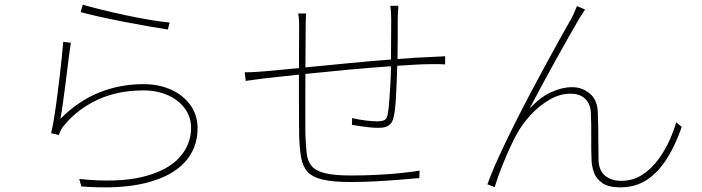

<svg xmlns="http://www.w3.org/2000/svg" viewBox="-20 -783 3020 826"><path d="M336 -763Q365 -754 414 -742Q463 -730 518.5 -718Q574 -706 625.5 -697.5Q677 -689 710 -686L702 -656Q669 -661 617.5 -670Q566 -679 509.5 -690Q453 -701 404 -712Q355 -723 327 -731ZM285 -599Q280 -569 274.5 -524.5Q269 -480 263 -432Q257 -384 251 -341.5Q245 -299 240 -272Q317 -349 406.5 -385Q496 -421 597 -421Q663 -421 715.5 -397.5Q768 -374 799 -331Q830 -288 830 -231Q830 -144 773.5 -83.5Q717 -23 605.5 4.5Q494 32 330 19L321 -13Q487 4 593 -22Q699 -48 750.5 -104Q802 -160 802 -233Q802 -280 775 -316.5Q748 -353 702 -373.5Q656 -394 598 -394Q486 -394 400 -354Q314 -314 256 -244Q247 -234 241.5 -222.5Q236 -211 233 -202L200 -210Q206 -235 212.5 -274.5Q219 -314 225 -360Q231 -406 236.5 -452Q242 -498 246 -538Q250 -578 252 -603Z M1033 -472Q1059 -472 1079.5 -473.5Q1100 -475 1116 -476L1266 -490L1267 -667Q1267 -681 1266.5 -693.5Q1266 -706 1263 -725H1297Q1296 -715 1295.5 -698Q1295 -681 1295 -667L1294 -493Q1376 -501 1473.5 -510.5Q1571 -520 1662 -527L1663 -699Q1663 -713 1662 -729.5Q1661 -746 1659 -758H1694Q1693 -745 1692 -728.5Q1691 -712 1691 -699Q1691 -662 1691 -614.5Q1691 -567 1690 -529Q1729 -532 1766 -534.5Q1803 -537 1835 -538Q1854 -539 1868 -539.5Q1882 -540 1895 -541V-506Q1885 -507 1869 -507Q1853 -507 1835 -507Q1807 -507 1769.5 -505Q1732 -503 1689 -500Q1688 -468 1686.5 -427Q1685 -386 1682.5 -347Q1680 -308 1674 -282Q1669 -255 1653.5 -244Q1638 -233 1608 -233Q1589 -233 1566 -235.5Q1543 -238 1523.5 -241Q1504 -244 1494 -246L1495 -275Q1524 -268 1553.5 -264.5Q1583 -261 1602 -261Q1625 -261 1635 -267Q1645 -273 1648 -292Q1652 -311 1654.5 -346Q1657 -381 1659.5 -421.5Q1662 -462 1662 -498Q1575 -492 1477 -483Q1379 -474 1294 -465Q1294 -408 1293.5 -353Q1293 -298 1293.5 -257Q1294 -216 1294 -199Q1296 -155 1299.5 -123Q1303 -91 1319.5 -70Q1336 -49 1376 -38.5Q1416 -28 1489 -28Q1549 -28 1606 -31Q1663 -34 1710 -39Q1757 -44 1785 -49L1784 -17Q1751 -14 1702 -10Q1653 -6 1597.5 -3Q1542 0 1488 0Q1412 0 1368 -10.5Q1324 -21 1303 -44Q1282 -67 1275.5 -105Q1269 -143 1267 -197Q1267 -219 1266.5 -261Q1266 -303 1266 -356Q1266 -409 1266 -462L1119 -446Q1097 -443 1077.5 -440.5Q1058 -438 1037 -435Z M2497 -742Q2492 -734 2483 -720.5Q2474 -707 2465 -691Q2450 -666 2424 -619.5Q2398 -573 2367 -517.5Q2336 -462 2307 -408Q2278 -354 2258 -315Q2302 -364 2350 -386Q2398 -408 2441 -408Q2485 -408 2518 -380Q2551 -352 2552 -296Q2554 -241 2554 -188Q2554 -135 2555 -93Q2557 -47 2584.5 -26Q2612 -5 2652 -5Q2703 -5 2743 -31Q2783 -57 2812.5 -97.5Q2842 -138 2861 -181Q2880 -224 2889 -257L2913 -237Q2887 -162 2851 -103.5Q2815 -45 2765.5 -11Q2716 23 2648 23Q2597 23 2570.5 4Q2544 -15 2535 -41.5Q2526 -68 2525 -91Q2523 -138 2523.5 -191Q2524 -244 2522 -296Q2521 -335 2498 -357.5Q2475 -380 2434 -380Q2388 -380 2343 -353.5Q2298 -327 2262 -287.5Q2226 -248 2205 -209Q2192 -187 2177 -154.5Q2162 -122 2148 -88Q2134 -54 2123.5 -24.5Q2113 5 2108 22L2077 10Q2095 -41 2125 -106.5Q2155 -172 2191 -244Q2227 -316 2264.5 -387Q2302 -458 2336.5 -521Q2371 -584 2397.5 -631.5Q2424 -679 2438 -703Q2453 -732 2462 -757Z"/></svg>

Font: Source Han Sans SC ExtraLight
Style: Regular
Weight: 250
Designer: Ryoko NISHIZUKA 西塚涼子 (kana, bopomofo & ideographs); Paul D. Hunt (Latin, Greek & Cyrillic); Sandoll Communications 산돌커뮤니
Foundry: Adobe
Version: Version 2.004;hotconv 1.0.118;makeotfexe 2.5.65603